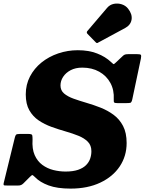

<svg xmlns="http://www.w3.org/2000/svg" viewBox="-55 -1061 831 1103"><path d="M681 -1011Q667 -1029 644.5 -1036.2Q622 -1043.5 598.8 -1038.8Q575.5 -1034 560 -1015.5L448 -884Q439.5 -875.5 447.5 -866.5L493.5 -819.5Q498 -814.5 501.2 -813.8Q504.5 -813 510 -817L664 -900Q695.5 -917 700.8 -948Q706 -979 681 -1011ZM292.5 -570Q292.5 -596.5 307.8 -619.8Q323 -643 351 -657.8Q379 -672.5 417.5 -672.5Q473.5 -672.5 515.2 -649Q557 -625.5 579.2 -584.5Q601.5 -543.5 598.5 -490.5Q597.5 -476 601.2 -472.2Q605 -468.5 621.5 -468.5H664.5Q686 -468.5 693.5 -470.2Q701 -472 705 -490.5L754.5 -725Q757.5 -741.5 754.2 -745.8Q751 -750 731.5 -750H684.5Q671.5 -750 664.2 -748Q657 -746 651 -740L609 -700.5Q599.5 -690.5 595.8 -693.2Q592 -696 583 -704.5Q550.5 -735.5 502.5 -754Q454.5 -772.5 392 -772.5Q333 -772.5 279 -754Q225 -735.5 183.2 -701.8Q141.5 -668 117.2 -621.5Q93 -575 93 -518.5Q93 -463.5 113.5 -427.5Q134 -391.5 167.5 -369Q201 -346.5 241.2 -332Q281.5 -317.5 321.8 -306Q362 -294.5 395.5 -281Q429 -267.5 449.5 -246.8Q470 -226 470 -192.5Q470 -170.5 463 -149.8Q456 -129 439.2 -112.2Q422.5 -95.5 393.8 -85.5Q365 -75.5 321.5 -75.5Q286.5 -75.5 251.5 -84.2Q216.5 -93 188.2 -113.8Q160 -134.5 144.2 -170Q128.5 -205.5 132 -259.5Q132 -276.5 130.2 -284Q128.5 -291.5 108 -291.5H58Q41.5 -291.5 37.2 -287Q33 -282.5 30 -270L-33.5 -10.5Q-37 3.5 -29.5 4.2Q-22 5 -6 5H45Q59 5 65.8 2Q72.5 -1 79 -7L117 -45Q128.5 -56.5 131.8 -55.2Q135 -54 146 -43.5Q174.5 -14 224 4.2Q273.5 22.5 350.5 22.5Q448.5 22.5 521 -11.8Q593.5 -46 633 -105.2Q672.5 -164.5 672.5 -239.5Q672.5 -298 652 -337.2Q631.5 -376.5 597.5 -401.5Q563.5 -426.5 523 -442.5Q482.5 -458.5 442 -470.2Q401.5 -482 367.5 -494.2Q333.5 -506.5 313 -524Q292.5 -541.5 292.5 -570Z"/></svg>

Font: Besley ExtraBold
Style: Italic
Weight: 800
Italic angle: -13°
Designer: Owen Earl
Foundry: indestructible type*
Version: Version 2.001